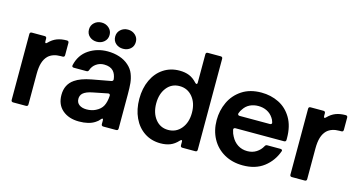

<svg xmlns="http://www.w3.org/2000/svg" viewBox="-82 -1129 2795 1491"><g transform="rotate(15 1316.0 -383.0)"><path d="M77 0Q61 0 61 -16V-545Q61 -561 77 -561H180Q196 -561 196 -545V-523Q196 -510 203 -510Q208 -510 214 -517Q243 -547 277 -560Q311 -573 356 -573Q372 -573 372 -557V-459Q372 -443 356 -443H341Q277 -443 241 -409Q218 -386 207 -350.5Q196 -315 196 -260V-16Q196 0 180 0Z M424 -154Q424 -238 488 -282Q534 -314 619 -330L771 -358Q786 -361 785 -376Q780 -417 759 -440Q734 -467 684 -467Q649 -467 621 -447.5Q593 -428 582 -395Q578 -382 565 -382H463Q445 -382 448 -399Q467 -484 533.5 -528.5Q600 -573 685 -573Q736 -573 780 -558.5Q824 -544 855 -516Q886 -489 900 -453Q914 -417 917.5 -381Q921 -345 921 -292V-16Q921 0 905 0H802Q786 0 786 -16V-44Q786 -58 779 -58Q776 -58 771 -52Q754 -31 735 -20Q688 11 608 11Q526 11 475 -32.5Q424 -76 424 -154ZM713 -111Q752 -130 768.5 -161.5Q785 -193 788 -243V-245Q788 -253 783 -256.5Q778 -260 770 -258L655 -235Q601 -225 577 -203Q559 -185 559 -159Q559 -128 581.5 -111.5Q604 -95 641 -95Q681 -95 713 -111ZM499 -700Q499 -733 523 -755Q547 -777 582 -777Q616 -777 640.5 -755Q665 -733 665 -700Q665 -666 641 -644.5Q617 -623 582 -623Q547 -623 523 -644Q499 -665 499 -700ZM710 -700Q710 -733 734 -755Q758 -777 793 -777Q828 -777 852 -755Q876 -733 876 -700Q876 -665 852 -644Q828 -623 793 -623Q758 -623 734 -644Q710 -665 710 -700Z M1016 -281Q1016 -366 1047 -432.5Q1078 -499 1134 -536Q1190 -573 1263 -573Q1307 -573 1340.5 -559.5Q1374 -546 1404 -513Q1410 -507 1415 -507Q1422 -507 1422 -519V-747Q1422 -763 1438 -763H1541Q1557 -763 1557 -747V-16Q1557 0 1541 0H1438Q1422 0 1422 -16V-45Q1422 -56 1416 -56Q1412 -56 1404 -48Q1375 -16 1341 -2.5Q1307 11 1263 11Q1190 11 1134 -26Q1078 -63 1047 -129.5Q1016 -196 1016 -281ZM1439 -281Q1439 -359 1398.5 -408Q1358 -457 1294 -457Q1230 -457 1191 -407.5Q1152 -358 1152 -281Q1152 -204 1191 -154.5Q1230 -105 1294 -105Q1358 -105 1398.5 -154Q1439 -203 1439 -281Z M1639 -277Q1639 -354 1670.5 -421.5Q1702 -489 1765.5 -531Q1829 -573 1921 -573Q1997 -573 2061 -541.5Q2125 -510 2164 -444.5Q2203 -379 2203 -282V-269Q2203 -253 2187 -253H1796Q1788 -253 1784 -248Q1780 -243 1782 -236Q1789 -205 1800 -187Q1820 -148 1853.5 -126.5Q1887 -105 1930 -105Q1971 -105 2002.5 -125Q2034 -145 2051 -177Q2057 -189 2069 -189H2175Q2183 -189 2187.5 -185Q2192 -181 2190 -175Q2161 -92 2094 -40.5Q2027 11 1925 11Q1840 11 1775 -26Q1710 -63 1674.5 -128.5Q1639 -194 1639 -277ZM2047 -354Q2055 -354 2059 -359Q2063 -364 2060 -372Q2054 -393 2044 -406Q2025 -435 1994 -450.5Q1963 -466 1925 -466Q1887 -466 1856.5 -451Q1826 -436 1807 -406Q1797 -394 1789 -372Q1788 -370 1788 -367Q1788 -361 1792 -357.5Q1796 -354 1803 -354Z M2318 0Q2302 0 2302 -16V-545Q2302 -561 2318 -561H2421Q2437 -561 2437 -545V-523Q2437 -510 2444 -510Q2449 -510 2455 -517Q2484 -547 2518 -560Q2552 -573 2597 -573Q2613 -573 2613 -557V-459Q2613 -443 2597 -443H2582Q2518 -443 2482 -409Q2459 -386 2448 -350.5Q2437 -315 2437 -260V-16Q2437 0 2421 0Z"/></g></svg>

Font: Open Sauce Two
Style: Bold
Weight: 700
Designer: Alfredo Marco Pradil
Foundry: Creative Sauce Fz LLC
Version: Version 1.477